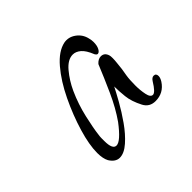

<svg xmlns="http://www.w3.org/2000/svg" viewBox="-89 -733 455 455"><g transform="rotate(-45 138.5 -505.5)"><path d="M75 -362Q61 -362 51 -378Q45 -389 45 -408Q45 -435 56.5 -473.5Q68 -512 86.5 -550.5Q105 -589 128 -616Q151 -643 175 -648Q191 -651 205 -641Q219 -631 223 -614Q224 -610 224.5 -607Q225 -604 225 -600Q225 -588 221 -580.5Q217 -573 212 -573Q209 -573 206 -578Q198 -598 188.5 -606Q179 -614 169 -614Q152 -614 136 -595Q120 -576 109 -552Q95 -521 87.5 -488Q80 -455 78 -437Q77 -431 77 -426Q77 -421 77 -416Q77 -388 90 -388Q104 -388 132 -425Q151 -452 167 -487.5Q183 -523 196 -555Q204 -564 213 -564Q225 -564 229 -551Q230 -548 230 -541Q230 -534 229 -525.5Q228 -517 227 -507L224 -489Q223 -483 222.5 -474.5Q222 -466 222 -457Q222 -441 225 -426.5Q228 -412 236 -412Q244 -412 258 -435Q263 -443 269 -443Q277 -443 277 -434Q277 -428 272 -420Q257 -397 230 -397Q210 -397 201 -414Q189 -437 187 -456.5Q185 -476 185 -488V-491Q179 -479 167 -457.5Q155 -436 139.5 -414Q124 -392 107 -377Q90 -362 75 -362Z"/></g></svg>

Font: Inspiration
Style: Regular
Weight: 400
Designer: Robert E. Leuschke
Foundry: Robert E. Leuschke
Version: Version 2.010; ttfautohint (v1.8.3)